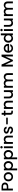

<svg xmlns="http://www.w3.org/2000/svg" viewBox="5324 -6134 1072 11759"><g transform="rotate(-90 5859.5 -254.0)"><path d="M315 -282H189V0H75V-695H315Q395 -695 450.5 -667.5Q506 -640 533.5 -593Q561 -546 561 -488Q561 -435 536 -388Q511 -341 456 -311.5Q401 -282 315 -282ZM315 -375Q380 -375 412 -404.5Q444 -434 444 -488Q444 -602 315 -602H189V-375Z M633 -276Q633 -360 670 -425Q707 -490 771 -525Q835 -560 914 -560Q993 -560 1057 -525Q1121 -490 1158 -425Q1195 -360 1195 -276Q1195 -192 1157 -127Q1119 -62 1053.5 -26.5Q988 9 909 9Q831 9 768 -26.5Q705 -62 669 -126.5Q633 -191 633 -276ZM1078 -276Q1078 -336 1055 -377.5Q1032 -419 994 -440Q956 -461 912 -461Q868 -461 830.5 -440Q793 -419 771 -377.5Q749 -336 749 -276Q749 -187 794.5 -138.5Q840 -90 909 -90Q953 -90 991.5 -111Q1030 -132 1054 -174Q1078 -216 1078 -276Z M1422 -470Q1451 -508 1501 -534Q1551 -560 1614 -560Q1686 -560 1745.5 -524.5Q1805 -489 1839 -425Q1873 -361 1873 -278Q1873 -195 1839 -129.5Q1805 -64 1745.5 -27.5Q1686 9 1614 9Q1551 9 1502 -16.5Q1453 -42 1422 -80V262H1308V-551H1422ZM1589 -461Q1546 -461 1507.5 -439Q1469 -417 1445.5 -375Q1422 -333 1422 -276Q1422 -219 1445.5 -176.5Q1469 -134 1507.5 -112Q1546 -90 1589 -90Q1633 -90 1671.5 -112.5Q1710 -135 1733.5 -178Q1757 -221 1757 -278Q1757 -335 1733.5 -376.5Q1710 -418 1671.5 -439.5Q1633 -461 1589 -461Z M2100 -470Q2129 -508 2179 -534Q2229 -560 2292 -560Q2364 -560 2423.5 -524.5Q2483 -489 2517 -425Q2551 -361 2551 -278Q2551 -195 2517 -129.5Q2483 -64 2423.5 -27.5Q2364 9 2292 9Q2229 9 2180 -16.5Q2131 -42 2100 -80V262H1986V-551H2100ZM2267 -461Q2224 -461 2185.5 -439Q2147 -417 2123.5 -375Q2100 -333 2100 -276Q2100 -219 2123.5 -176.5Q2147 -134 2185.5 -112Q2224 -90 2267 -90Q2311 -90 2349.5 -112.5Q2388 -135 2411.5 -178Q2435 -221 2435 -278Q2435 -335 2411.5 -376.5Q2388 -418 2349.5 -439.5Q2311 -461 2267 -461Z M2649 -697Q2649 -728 2670 -749Q2691 -770 2722 -770Q2752 -770 2773 -749Q2794 -728 2794 -697Q2794 -666 2773 -645Q2752 -624 2722 -624Q2691 -624 2670 -645Q2649 -666 2649 -697ZM2778 -551V0H2664V-551Z M3432 -325V0H3319V-308Q3319 -382 3282 -421.5Q3245 -461 3181 -461Q3117 -461 3079.5 -421.5Q3042 -382 3042 -308V0H2928V-551H3042V-488Q3070 -522 3113.5 -541Q3157 -560 3206 -560Q3271 -560 3322.5 -533Q3374 -506 3403 -453Q3432 -400 3432 -325Z M3547 -169H3665Q3668 -134 3698.5 -110.5Q3729 -87 3775 -87Q3823 -87 3849.5 -105.5Q3876 -124 3876 -153Q3876 -184 3846.5 -199Q3817 -214 3753 -232Q3691 -249 3652 -265Q3613 -281 3584.5 -314Q3556 -347 3556 -401Q3556 -445 3582 -481.5Q3608 -518 3656.5 -539Q3705 -560 3768 -560Q3862 -560 3919.5 -512.5Q3977 -465 3981 -383H3867Q3864 -420 3837 -442Q3810 -464 3764 -464Q3719 -464 3695 -447Q3671 -430 3671 -402Q3671 -380 3687 -365Q3703 -350 3726 -341.5Q3749 -333 3794 -320Q3854 -304 3892.5 -287.5Q3931 -271 3959 -239Q3987 -207 3988 -154Q3988 -107 3962 -70Q3936 -33 3888.5 -12Q3841 9 3777 9Q3712 9 3660.5 -14.5Q3609 -38 3579 -78.5Q3549 -119 3547 -169Z M4534 -410V-314H4123V-410Z M4829 -458V-153Q4829 -122 4843.5 -108.5Q4858 -95 4893 -95H4963V0H4873Q4796 0 4755 -36Q4714 -72 4714 -153V-458H4649V-551H4714V-688H4829V-551H4963V-458Z M5572 -325V0H5459V-308Q5459 -382 5422 -421.5Q5385 -461 5321 -461Q5257 -461 5219.5 -421.5Q5182 -382 5182 -308V0H5068V-551H5182V-488Q5210 -522 5253.5 -541Q5297 -560 5346 -560Q5411 -560 5462.5 -533Q5514 -506 5543 -453Q5572 -400 5572 -325Z M6216 -551V0H6102V-65Q6075 -31 6031.5 -11.5Q5988 8 5939 8Q5874 8 5822.5 -19Q5771 -46 5741.5 -99Q5712 -152 5712 -227V-551H5825V-244Q5825 -170 5862 -130.5Q5899 -91 5963 -91Q6027 -91 6064.5 -130.5Q6102 -170 6102 -244V-551Z M7260 -325V0H7147V-308Q7147 -382 7110 -421.5Q7073 -461 7009 -461Q6945 -461 6907.5 -421.5Q6870 -382 6870 -308V0H6757V-308Q6757 -382 6720 -421.5Q6683 -461 6619 -461Q6555 -461 6517.5 -421.5Q6480 -382 6480 -308V0H6366V-551H6480V-488Q6508 -522 6551 -541Q6594 -560 6643 -560Q6709 -560 6761 -532Q6813 -504 6841 -451Q6866 -501 6919 -530.5Q6972 -560 7033 -560Q7098 -560 7149.5 -533Q7201 -506 7230.5 -453Q7260 -400 7260 -325Z M8397 -695V0H8283V-476L8071 0H7992L7779 -476V0H7665V-695H7788L8032 -150L8275 -695Z M9048 -233H8627Q8632 -167 8676 -127Q8720 -87 8784 -87Q8876 -87 8914 -164H9037Q9012 -88 8946.5 -39.5Q8881 9 8784 9Q8705 9 8642.5 -26.5Q8580 -62 8544.5 -126.5Q8509 -191 8509 -276Q8509 -361 8543.5 -425.5Q8578 -490 8640.5 -525Q8703 -560 8784 -560Q8862 -560 8923 -526Q8984 -492 9018 -430.5Q9052 -369 9052 -289Q9052 -258 9048 -233ZM8933 -325Q8932 -388 8888 -426Q8844 -464 8779 -464Q8720 -464 8678 -426.5Q8636 -389 8628 -325Z M9387 -560Q9441 -560 9493.5 -536.5Q9546 -513 9577 -474V-740H9692V0H9577V-83Q9549 -43 9499.5 -17Q9450 9 9386 9Q9314 9 9254.5 -27.5Q9195 -64 9160.5 -129.5Q9126 -195 9126 -278Q9126 -361 9160.5 -425Q9195 -489 9254.5 -524.5Q9314 -560 9387 -560ZM9410 -461Q9366 -461 9328 -439.5Q9290 -418 9266.5 -376.5Q9243 -335 9243 -278Q9243 -221 9266.5 -178Q9290 -135 9328.5 -112.5Q9367 -90 9410 -90Q9454 -90 9492 -112Q9530 -134 9553.5 -176.5Q9577 -219 9577 -276Q9577 -333 9553.5 -375Q9530 -417 9492 -439Q9454 -461 9410 -461Z M9827 -697Q9827 -728 9848 -749Q9869 -770 9900 -770Q9930 -770 9951 -749Q9972 -728 9972 -697Q9972 -666 9951 -645Q9930 -624 9900 -624Q9869 -624 9848 -645Q9827 -666 9827 -697ZM9956 -551V0H9842V-551Z M10605 -551V0H10491V-65Q10464 -31 10420.5 -11.5Q10377 8 10328 8Q10263 8 10211.5 -19Q10160 -46 10130.5 -99Q10101 -152 10101 -227V-551H10214V-244Q10214 -170 10251 -130.5Q10288 -91 10352 -91Q10416 -91 10453.5 -130.5Q10491 -170 10491 -244V-551Z M11649 -325V0H11536V-308Q11536 -382 11499 -421.5Q11462 -461 11398 -461Q11334 -461 11296.5 -421.5Q11259 -382 11259 -308V0H11146V-308Q11146 -382 11109 -421.5Q11072 -461 11008 -461Q10944 -461 10906.5 -421.5Q10869 -382 10869 -308V0H10755V-551H10869V-488Q10897 -522 10940 -541Q10983 -560 11032 -560Q11098 -560 11150 -532Q11202 -504 11230 -451Q11255 -501 11308 -530.5Q11361 -560 11422 -560Q11487 -560 11538.5 -533Q11590 -506 11619.5 -453Q11649 -400 11649 -325Z"/></g></svg>

Font: Poppins-tnum Medium
Style: Regular
Weight: 500
Designer: Ninad Kale (Devanagari), Jonny Pinhorn (Latin)
Foundry: Indian Type Foundry
Version: Version 4.004